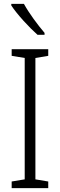

<svg xmlns="http://www.w3.org/2000/svg" viewBox="-20 -967 309 987"><path d="M103 -947H38V-939C67 -894 131 -825 173 -788H209V-798C174 -839 130 -898 103 -947ZM228 0V-34L162 -45V-669L228 -680V-714H40V-680L107 -669V-45L40 -34V0Z"/></svg>

Font: Noto Sans Devanagari Condensed Light
Style: Regular
Weight: 300
Width: 3
Designer: Jelle Bosma - Monotype Design Team
Foundry: Monotype Imaging Inc.
Version: Version 2.004